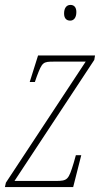

<svg xmlns="http://www.w3.org/2000/svg" viewBox="-26 -762 431 782"><path d="M260 -678C273 -678 285 -688 285 -713C285 -733 275 -742 261 -742C244 -742 235 -728 235 -707C235 -687 245 -678 260 -678ZM-6 0H272L305 -130H283L274 -98C253 -30 250 -25 200 -25H33L358 -518L361 -536H129L95 -428H116L124 -451C146 -509 149 -511 194 -511H323L-2 -18Z"/></svg>

Font: Noto Serif Condensed Thin
Style: Italic
Weight: 100
Width: 3
Italic angle: -12°
Designer: Monotype Design Team
Foundry: Monotype Imaging Inc.
Version: Version 2.013